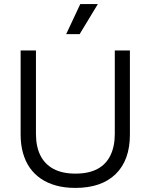

<svg xmlns="http://www.w3.org/2000/svg" viewBox="-20 -907 737 940"><path d="M349 13Q297 13 255 1.5Q213 -10 180.5 -32Q148 -54 126 -85.5Q104 -117 92.5 -158Q81 -199 81 -248V-660H156V-252Q156 -190 177.5 -146.5Q199 -103 242 -80Q285 -57 349 -57Q414 -57 456.5 -79.5Q499 -102 520.5 -146Q542 -190 542 -252V-660H616V-248Q616 -123 546.5 -55Q477 13 349 13ZM370 -740H304L373 -887H459Z"/></svg>

Font: Bricolage Grotesque 24pt Light
Style: Regular
Weight: 300
Designer: Mathieu Triay
Foundry: Atelier Triay
Version: Version 1.001;gftools[0.9.33.dev8+g029e19f]